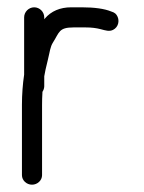

<svg xmlns="http://www.w3.org/2000/svg" viewBox="-20 -503 393 525"><path d="M46 -298.9C42.2 -273.7 40 -244.4 40 -216.6V-24.1C40 -9.8 52.5 2 67.5 2C82.5 2 95 -9.8 95 -24V-215.8C95 -227.6 95.3 -238.7 96 -249.2L96 -249.5V-251.8C98.2 -254.8 101 -261.5 101 -266.9V-294.4C102.6 -304.3 105.8 -319.7 110.7 -338.8C116.8 -363.2 116.9 -374.3 125.2 -387.4C142.4 -414.5 140.8 -428 180.5 -428H215C229.7 -428 243.1 -426.4 255.3 -423.2C268.6 -419.7 278.8 -416.2 289.1 -421.3C304 -428.8 307.1 -446.2 301 -458.3C297.9 -464.4 294.5 -468.5 283.8 -471.7C265.4 -479.2 238.1 -483 203.7 -483H174.5C144.8 -483 119.9 -472.8 102.4 -452C101.8 -451.3 101.6 -451.1 101 -450.3V-455.5C101 -470.5 88.5 -483 73.5 -483C58.5 -483 46 -470.5 46 -455.5Z"/></svg>

Font: MewTooHand
Style: BdCond
Weight: 400
Designer: Mew Too, Robert Jablonski
Version: Version 0.77